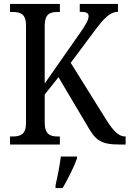

<svg xmlns="http://www.w3.org/2000/svg" viewBox="-20 -734 658 975"><path d="M31 0H284V-41H273C235 -41 207 -52 207 -111V-254L277 -342L420 -101C466 -19 491 0 593 0H618V-41H615C583 -41 555 -70 522 -122L339 -415L463 -581C507 -640 539 -674 579 -674V-714H385V-674C416 -674 430 -669 430 -652C430 -633 416 -608 379 -556L207 -310V-603C207 -662 233 -673 271 -673H284V-714H31V-673H47C84 -673 112 -662 112 -606V-108C112 -51 83 -41 45 -41H31ZM262 208V221H298C323 179 356 113 371 71V61H289C283 110 272 163 262 208Z"/></svg>

Font: Noto Serif Khmer Condensed
Style: Regular
Weight: 400
Width: 3
Designer: Danh Hong and the Monotype Design Team
Foundry: Monotype Imaging Inc.
Version: Version 2.004